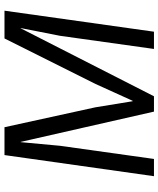

<svg xmlns="http://www.w3.org/2000/svg" viewBox="54 -754 700 848"><g transform="rotate(-90 404.0 -330.0)"><path d="M780.8 -660.2 688 0H611.8L669.9 -415L704.1 -588.9H703.1L402.8 0H335L201.2 -588.9H200.2L184.1 -415L126 0H49.8L143.1 -660.2H266.1L354 -258.8L380.9 -94.2H382.8L457 -257.8L658.2 -660.2Z"/></g></svg>

Font: Human Sans
Style: Italic
Weight: 400
Italic angle: -8°
Designer: Tim Radville
Foundry: Continuum
Version: Version 1.000;FEAKit 1.0